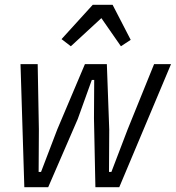

<svg xmlns="http://www.w3.org/2000/svg" viewBox="-20 -785 737 805"><path d="M66 -516H138L143 -242L142 -64H152L220 -242L336 -516H428L438 -242L437 -64H447L515 -242L626 -516H697L480 0H380L374 -289L375 -450H365L306 -286L182 0H82ZM452 -765 528 -618 487 -591 405 -709 277 -591 238 -621 369 -765Z"/></svg>

Font: IBM Plex Sans Condensed
Style: Italic
Weight: 400
Width: 3
Italic angle: -11°
Designer: Mike Abbink, Paul van der Laan, Pieter van Rosmalen
Foundry: Bold Monday
Version: Version 1.3